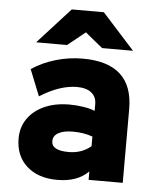

<svg xmlns="http://www.w3.org/2000/svg" viewBox="-53 -777 684 835"><g transform="rotate(5 289.0 -360.0)"><path d="M228 12Q143.5 12 94.2 -32.8Q45 -77.5 45 -153Q45 -202.5 71.2 -240Q97.5 -277.5 144.2 -298.2Q191 -319 253 -319Q284 -319 314.2 -314.2Q344.5 -309.5 364 -301V-330Q364 -362.5 341.8 -380.2Q319.5 -398 279 -398Q204.5 -398 117 -343L71 -458Q118.5 -489.5 175.8 -506.2Q233 -523 293 -523Q513 -523 513 -322V0H364V-37Q316.5 12 228 12ZM267 -113Q324 -113 364 -147V-189Q325 -203 278 -203Q237.5 -203 214.8 -190.2Q192 -177.5 192 -154Q192 -113 267 -113ZM84.5 -576 226.5 -732H366.5L507.5 -576H372.5L296.5 -638L219.5 -576Z"/></g></svg>

Font: Overpass Black
Style: Regular
Weight: 900
Designer: Delve Withrington, Dave Bailey, Thomas Jockin
Foundry: Delve Fonts LLC
Version: Version 4.000; ttfautohint (v1.8.3)